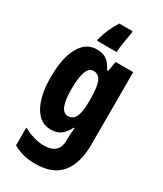

<svg xmlns="http://www.w3.org/2000/svg" viewBox="-245 -854 1000 1181"><g transform="rotate(30 255.5 -263.0)"><path d="M197 -560Q236 -560 263 -542.5Q290 -525 313 -480H321L333 -550H458V-37Q458 96 400 168Q342 240 214 240Q168 240 130.5 230Q93 220 59 200V74Q101 96 137.5 106Q174 116 210 116Q257 116 285 93Q313 70 313 14V6Q313 -11 314.5 -33Q316 -55 318 -72H313Q291 -29 263 -9.5Q235 10 193 10Q119 10 76.5 -65Q34 -140 34 -271Q34 -407 77 -483.5Q120 -560 197 -560ZM243 -435Q181 -435 181 -269Q181 -115 244 -115Q280 -115 296.5 -148.5Q313 -182 313 -254V-282Q313 -363 296.5 -399Q280 -435 243 -435ZM329 -753Q321 -711 315 -672.5Q309 -634 308 -606H169V-617Q189 -694 234 -766H329Z"/></g></svg>

Font: Noto Sans Lao Looped ExtraCondensed ExtraBold
Style: Regular
Weight: 800
Width: 2
Designer: Mark Frömberg, Ben Mitchell
Foundry: The Fontpad Ltd
Version: Version 1.002; ttfautohint (v1.8.4.7-5d5b)